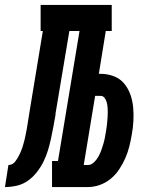

<svg xmlns="http://www.w3.org/2000/svg" viewBox="-76 -755 596 775"><path d="M-56 0 -42 -89Q-34 -89 -27 -92.5Q-20 -96 -15 -102.5Q-10 -109 -6 -115.5Q-2 -122 1.5 -129Q5 -136 8 -143Q11 -150 13.5 -157.5Q16 -165 18 -172Q20 -179 22 -186.5Q24 -194 25.5 -201.5Q27 -209 28.5 -216.5Q30 -224 31.5 -231Q33 -238 34 -246Q37 -263 39.5 -280.5Q42 -298 45 -315L97 -630H88V-735H375V-630H351L323 -457H330Q358 -457 383 -447.5Q408 -438 424.5 -418.5Q441 -399 450 -374Q459 -349 461.5 -322Q464 -295 462.5 -267Q461 -239 456 -212Q452 -188 446 -164Q440 -140 430 -117Q420 -94 405.5 -72Q391 -50 371 -33.5Q351 -17 327 -8.5Q303 0 279 0H134V-105H158L245 -630H204L148 -296Q148 -294 148 -293Q148 -292 148 -291Q144 -267 139.5 -243.5Q135 -220 130 -196.5Q125 -173 118 -149.5Q111 -126 100 -103.5Q89 -81 73 -60.5Q57 -40 36.5 -25.5Q16 -11 -8 -5.5Q-32 0 -56 0ZM279 -89Q292 -89 303 -99.5Q314 -110 321 -122.5Q328 -135 332.5 -147.5Q337 -160 341 -173.5Q345 -187 347.5 -200Q350 -213 352 -226Q354 -236 355 -246Q356 -256 357 -266Q358 -276 358.5 -285.5Q359 -295 359 -305Q359 -315 358 -324.5Q357 -334 354.5 -343Q352 -352 346 -360Q340 -368 330 -368H308L262 -89Z"/></svg>

Font: Iosevka Slab Extrabold Oblique
Style: Regular
Weight: 800
Italic angle: -9°
Monospace: yes
Designer: Belleve Invis
Foundry: Belleve Invis
Version: Version 11.1.1; ttfautohint (v1.8.3)